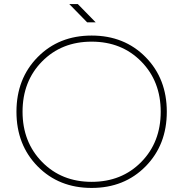

<svg xmlns="http://www.w3.org/2000/svg" viewBox="-20 -900 902 945"><path d="M61 -350Q61 -513 165.5 -619Q270 -725 431 -725Q592 -725 696.5 -619Q801 -513 801 -350Q801 -187 696.5 -81Q592 25 431 25Q270 25 165.5 -81Q61 -187 61 -350ZM91 -350Q91 -201 187 -103Q283 -5 431 -5Q579 -5 675 -102.5Q771 -200 771 -350Q771 -500 675 -597.5Q579 -695 431 -695Q283 -695 187 -597.5Q91 -500 91 -350ZM409 -790 321 -880H363L451 -790Z"/></svg>

Font: Metropolitano Thin
Style: Regular
Weight: 250
Designer: Fonts by Alex Slobzheninov & Chris M. Simpson / Changes by Cristiano Sobral
Foundry: Fonts by Alex Slobzheninov & Chris M. Simpson / Changes by Cristiano Sobral
Version: Version 1.00;August 30, 2020;FontCreator 13.0.0.2681 64-bit